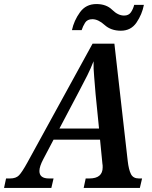

<svg xmlns="http://www.w3.org/2000/svg" viewBox="-63 -930 753 950"><path d="M202 -47H179Q132 -47 132 -84Q132 -106 151 -142L202 -239H432L444 -117Q445 -118 445 -102Q445 -47 379 -47H361L351 0H629L640 -47H624Q596 -47 585 -68.5Q574 -90 569 -133L503 -714H395L72 -125Q46 -78 31 -62.5Q16 -47 -13 -47H-33L-43 0H191ZM327 -476Q352 -523 369 -557Q386 -591 400 -627Q399 -591 403 -549.5Q407 -508 410 -464L427 -294H231ZM535 -778Q585 -778 612.5 -818.5Q640 -859 649 -906H601Q596 -886 585 -869.5Q574 -853 551 -853Q521 -853 492 -881.5Q463 -910 414 -910Q362 -910 332.5 -869Q303 -828 293 -781H341Q347 -800 358 -817.5Q369 -835 394 -835Q423 -835 454.5 -806.5Q486 -778 535 -778Z"/></svg>

Font: Noto Serif SemiCondensed Semi
Style: Italic
Weight: 600
Width: 4
Italic angle: -12°
Designer: Monotype Design Team
Foundry: Monotype Imaging Inc.
Version: Version 1.901